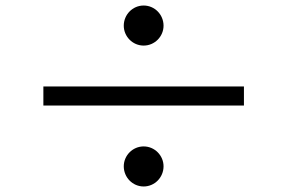

<svg xmlns="http://www.w3.org/2000/svg" viewBox="-20 -723 1040 695"><path d="M428 -630C428 -591 460 -558 500 -558C540 -558 572 -591 572 -630C572 -670 540 -703 500 -703C460 -703 428 -670 428 -630ZM137 -410V-341H863V-410ZM428 -121C428 -81 460 -48 500 -48C540 -48 572 -81 572 -121C572 -160 540 -193 500 -193C460 -193 428 -160 428 -121Z"/></svg>

Font: Noto Sans JP Regular
Style: Regular
Weight: 400
Designer: Ryoko NISHIZUKA (kana & ideographs); Paul D. Hunt (Latin, Greek & Cyrillic); Wenlong ZHANG (bopomofo); Sandoll Communica
Foundry: Adobe Systems Incorporated
Version: Version 1.004;PS 1.004;hotconv 1.0.82;makeotf.lib2.5.63406